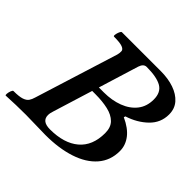

<svg xmlns="http://www.w3.org/2000/svg" viewBox="-174 -838 1013 1013"><g transform="rotate(45 332.5 -331.0)"><path d="M-6 4Q-10 4 -9 -7.5Q-8 -19 -3.5 -30.5Q1 -42 6 -42Q48 -42 68.5 -49Q89 -56 97.5 -68.5Q106 -81 111 -99L257 -566Q261 -582 260 -594Q259 -606 241 -613Q223 -620 178 -620Q173 -620 174.5 -631.5Q176 -643 181 -654.5Q186 -666 191 -666H481Q536 -666 579.5 -651Q623 -636 648.5 -607Q674 -578 674 -535Q674 -473 629 -429.5Q584 -386 518 -365L515 -356Q572 -330 599.5 -294Q627 -258 627 -215Q627 -145 584.5 -96Q542 -47 465.5 -22Q389 3 289 3Q253 3 216 1.5Q179 0 141 0Q104 0 67 1Q30 2 -6 4ZM311 -374H348Q408 -374 456.5 -392.5Q505 -411 533 -446.5Q561 -482 561 -534Q561 -587 524.5 -608Q488 -629 413 -629Q390 -629 380 -598ZM285 -35Q389 -35 447 -84Q505 -133 505 -227Q505 -270 481.5 -293.5Q458 -317 417 -326.5Q376 -336 323 -336H299L231 -116Q224 -96 224 -81Q224 -35 285 -35Z"/></g></svg>

Font: Junicode SmExp
Style: Bold Italic
Weight: 700
Width: 6
Italic angle: -11°
Designer: Peter S. Baker
Version: Version 2.205; ttfautohint (v1.8.4)